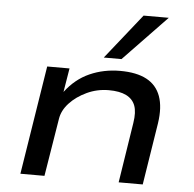

<svg xmlns="http://www.w3.org/2000/svg" viewBox="-54 -820 884 874"><g transform="rotate(5 388.5 -383.0)"><path d="M71 0 150 -497H252L234 -388Q280 -449 344 -477.5Q408 -506 483 -506Q558 -506 604 -481.5Q650 -457 668 -407.5Q686 -358 675 -284L630 0H520L563 -275Q571 -325 560 -354.5Q549 -384 519 -399Q489 -414 439 -414Q386 -414 339 -392Q292 -370 261 -336.5Q230 -303 224 -264L181 0ZM403 -560 567 -766H682L484 -560Z"/></g></svg>

Font: Nunito Sans 7pt Expanded Medium
Style: Italic
Weight: 500
Width: 7
Italic angle: -9°
Designer: Vernon Adams
Foundry: Vernon Adams
Version: Version 3.101;gftools[0.9.27]